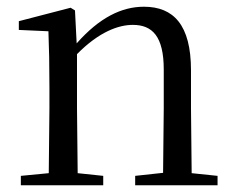

<svg xmlns="http://www.w3.org/2000/svg" viewBox="-20 -551 701 571"><path d="M464 0H627V-28L550 -36L548 -229V-342C548 -477 496 -531 408 -531C342 -531 276 -499 208 -422L203 -520L190 -528L36 -488V-462L124 -458C126 -408 127 -358 127 -289V-229L125 -36L42 -28V0H287V-28L211 -36L209 -229V-390C275 -457 333 -477 375 -477C433 -477 467 -443 467 -344V-229L465 -37L382 -28V0Z"/></svg>

Font: Harano Aji Mincho CN
Style: Regular
Weight: 400
Foundry: Masamichi Hosoda
Version: HaranoAjiMinchoCN-Regular version 20230610;ttx 4.39.4